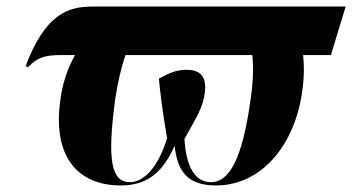

<svg xmlns="http://www.w3.org/2000/svg" viewBox="-20 -556 1075 586"><path d="M66 -351C92 -380 117 -388 167 -388H209C186 -347 170 -300 164 -249C141 -84 212 10 349 10C429 10 476 -29 513 -111C521 -34 552 10 639 10C781 10 880 -117 902 -275C908 -314 909 -353 905 -388H990L1035 -536H262C186 -536 118 -512 58 -354ZM624 0C586 0 549 -29 543 -132C585 -207 599 -229 605 -273C611 -320 594 -343 549 -343C514 -343 492 -330 465 -316C469 -273 475 -222 490 -134C460 -37 414 0 377 0C320 0 306 -65 332 -256C339 -302 349 -347 363 -388H750C754 -353 753 -307 745 -254C719 -63 677 0 624 0Z"/></svg>

Font: Noto Serif Display ExtraBold
Style: Italic
Weight: 800
Italic angle: -12°
Designer: Monotype Design Team
Foundry: Monotype Imaging Inc.
Version: Version 2.009